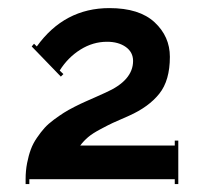

<svg xmlns="http://www.w3.org/2000/svg" viewBox="-20 -904 509 479"><path d="M43.9 -457Q43.9 -478 47.6 -497.1Q51.3 -516.1 56.9 -531.2Q62.5 -546.4 72.3 -560.5Q82 -574.7 91.3 -585Q100.6 -595.2 114.5 -605.5Q128.4 -615.7 139.2 -622.6Q149.9 -629.4 165.8 -637.5Q181.6 -645.5 192.1 -650.1Q202.6 -654.8 218.8 -661.9Q234.9 -668.9 243.2 -672.9Q312 -703.1 312 -752Q312 -773.9 293.7 -786.9Q275.4 -799.8 247.1 -799.8Q211.9 -799.8 180.7 -780.3Q149.4 -760.7 128.9 -728L138.2 -719.2L131.8 -712.9L59.1 -788.1L64.9 -794.9L71.8 -788.1Q140.6 -883.8 252.9 -883.8Q327.6 -883.8 365.7 -848.4Q403.8 -813 403.8 -762.2Q403.8 -703.1 377.4 -670.2Q351.1 -637.2 301.8 -615.2Q271.5 -602.1 261.5 -597.4Q251.5 -592.8 231.2 -582Q210.9 -571.3 200 -562Q189 -552.7 180.2 -541H416V-553.2H424.8V-444.8H416V-457H53.2V-444.8H43.9Z"/></svg>

Font: Copperplate CC
Style: Bold
Weight: 700
Designer: indestructible type*
Foundry: Cowboy Collective
Version: Version 1.000